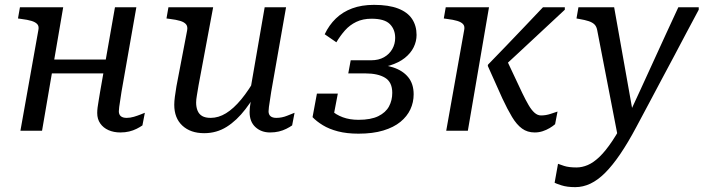

<svg xmlns="http://www.w3.org/2000/svg" viewBox="-20 -538 2895 790"><path d="M153 -236H444L454 -293H163ZM64 0H153L240 -508H62L54 -462L68 -460Q93 -457 109.5 -452Q126 -447 133.5 -438.5Q141 -430 138 -415ZM469 -80Q469 -87 470.5 -98Q472 -109 474.5 -124.5Q477 -140 480 -161L541 -508H453L392 -161Q389 -141 386 -124.5Q383 -108 381.5 -95.5Q380 -83 380 -73Q380 -48 392.5 -30Q405 -12 426.5 -2.5Q448 7 475 7Q495 7 511.5 3Q528 -1 542 -8Q556 -15 566 -22L576 -74Q571 -72 558.5 -67Q546 -62 531 -57.5Q516 -53 501 -53Q485 -53 477 -60Q469 -67 469 -80Z M797 -187Q793 -162 790 -145Q787 -128 787 -116Q787 -97 793 -82.5Q799 -68 812 -60.5Q825 -53 847 -53Q879 -53 910 -72Q941 -91 972.5 -129Q1004 -167 1036 -224L1060 -199Q1026 -136 990 -89Q954 -42 912.5 -16Q871 10 820 10Q764 10 730.5 -21Q697 -52 697 -107Q697 -121 699.5 -140Q702 -159 706 -183L750 -413Q753 -429 745.5 -438Q738 -447 721.5 -452Q705 -457 680 -460L665 -462L673 -508H857ZM1096 -161Q1093 -140 1090.5 -124.5Q1088 -109 1086.5 -98Q1085 -87 1085 -80Q1085 -67 1093 -60Q1101 -53 1117 -53Q1140 -53 1162 -62Q1184 -71 1192 -74L1182 -22Q1172 -15 1158 -8Q1144 -1 1127.5 3Q1111 7 1091 7Q1055 7 1031 -15Q1007 -37 1007 -77Q1007 -86 1008 -95.5Q1009 -105 1011 -116Q1013 -127 1016 -141L1006 -144L1069 -508H1157Z M1509 -461Q1473 -461 1446 -448Q1419 -435 1399.5 -413Q1380 -391 1364 -364L1316 -397Q1334 -435 1362 -462Q1390 -489 1429 -503.5Q1468 -518 1519 -518Q1579 -518 1618 -503Q1657 -488 1675.5 -460Q1694 -432 1694 -394Q1694 -368 1682 -343.5Q1670 -319 1645.5 -299.5Q1621 -280 1583.5 -268.5Q1546 -257 1495 -257L1535 -283L1530 -249L1503 -274Q1556 -274 1596.5 -261Q1637 -248 1659.5 -220.5Q1682 -193 1682 -150Q1682 -117 1668.5 -88Q1655 -59 1627.5 -36.5Q1600 -14 1557 -1Q1514 12 1455 12Q1407 12 1370.5 2.5Q1334 -7 1308 -23Q1282 -39 1266 -56L1284 -153H1370L1354 -69Q1340 -69 1329.5 -78.5Q1319 -88 1314.5 -101.5Q1310 -115 1315 -127Q1323 -103 1342.5 -84.5Q1362 -66 1390.5 -55.5Q1419 -45 1455 -45Q1506 -45 1536.5 -60Q1567 -75 1580.5 -100Q1594 -125 1594 -156Q1594 -200 1564.5 -218Q1535 -236 1483 -236H1413L1423 -290H1507Q1538 -290 1560 -302.5Q1582 -315 1594 -336Q1606 -357 1606 -382Q1606 -417 1584 -439Q1562 -461 1509 -461Z M2129 -155 2065 -291 2020 -235Q2067 -277 2114 -321Q2161 -365 2209 -409.5Q2257 -454 2304 -498V-508H2214Q2176 -468 2138 -428Q2100 -388 2062.5 -349Q2025 -310 1988 -272L1987 -267L2047 -133Q2068 -88 2087 -56.5Q2106 -25 2128 -9Q2150 7 2180 7Q2197 7 2212.5 2Q2228 -3 2241.5 -11Q2255 -19 2264 -27L2274 -79Q2265 -76 2245.5 -69.5Q2226 -63 2206 -63Q2192 -63 2179.5 -74Q2167 -85 2155 -105.5Q2143 -126 2129 -155ZM1816 0H1905L1992 -508H1814L1806 -462L1820 -460Q1845 -457 1861.5 -452Q1878 -447 1885.5 -438.5Q1893 -430 1890 -415Z M2524 34 2567 0 2586 -64 2507 -508H2360L2352 -462L2363 -460Q2387 -456 2402 -451Q2417 -446 2425.5 -438Q2434 -430 2437 -415ZM2564 -58 2560 -64Q2528 -1 2500 41Q2472 83 2447 107Q2422 131 2398.5 141Q2375 151 2352 151Q2320 151 2300.5 144.5Q2281 138 2276 136L2262 214Q2267 217 2290 224.5Q2313 232 2347 232Q2379 232 2409.5 217.5Q2440 203 2470 173Q2500 143 2532 96Q2564 49 2598 -15Q2624 -63 2649.5 -111.5Q2675 -160 2701 -208.5Q2727 -257 2752.5 -305Q2778 -353 2803.5 -401.5Q2829 -450 2855 -498V-508H2771Q2745 -452 2719 -395.5Q2693 -339 2667.5 -283Q2642 -227 2616 -170.5Q2590 -114 2564 -58Z"/></svg>

Font: Roboto Serif 20pt
Style: Italic
Weight: 400
Italic angle: -10°
Designer: Greg Gazdowicz
Foundry: Commercial Type
Version: Version 1.008